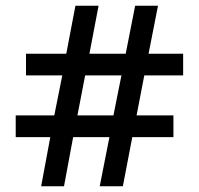

<svg xmlns="http://www.w3.org/2000/svg" viewBox="-20 -652 697 672"><path d="M156 -172H35V-248H170L198 -388H71V-464H212L244 -632H325L293 -464H420L453 -632H533L500 -464H621V-388H485L458 -248H587V-172H443L410 0H329L363 -172H236L204 0H124ZM377 -248 405 -388H278L251 -248Z"/></svg>

Font: Noto Sans Bengali Medium
Style: Regular
Weight: 500
Designer: Jelle Bosma - Monotype Design Team
Foundry: Monotype Imaging Inc.
Version: Version 2.003; ttfautohint (v1.8.4.7-5d5b)